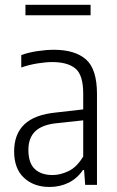

<svg xmlns="http://www.w3.org/2000/svg" viewBox="-20 -752 477 781"><path d="M181.5 8.5Q117.5 8.5 77.5 -28.8Q37.5 -66 37.5 -136Q37.5 -206.5 79.2 -246.2Q121 -286 209 -294.5L318.5 -307V-371.5Q318.5 -447 286.8 -473.2Q255 -499.5 193 -499.5Q166.5 -499.5 133.2 -494.2Q100 -489 66.5 -477.5V-528Q95 -538.5 131.5 -544Q168 -549.5 199.5 -549.5Q285 -549.5 329.8 -510.2Q374.5 -471 374.5 -369.5V0H326.5L322 -60.5H317.5Q293.5 -25.5 258.5 -8.5Q223.5 8.5 181.5 8.5ZM95.5 -142.5Q95.5 -89.5 121.2 -64.8Q147 -40 194 -40Q225 -40 258.8 -56Q292.5 -72 318.5 -115.5V-262.5L211.5 -251Q151.5 -245 123.5 -218Q95.5 -191 95.5 -142.5ZM83.5 -690V-732.5H348.5V-690Z"/></svg>

Font: Encode Sans Cnd Lt
Style: Regular
Weight: 300
Width: 3
Designer: Multiple Designers
Foundry: Impallari Type
Version: Version 3.002; ttfautohint (v1.8.3) -l 8 -r 50 -G 200 -x 14 